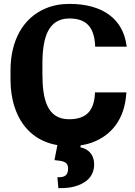

<svg xmlns="http://www.w3.org/2000/svg" viewBox="-20 -741 694 987"><path d="M34 -333C34 -281 41 -233 55 -191C87 -92 158 -15 275 5L260 82C300 87 330 87 330 126C330 160 312 170 283 170H275L280 226H287C315 226 340 224 362 218C415 204 464 171 464 104C464 54 435 25 393 16L395 6C416 3 436 -2 455 -9C554 -46 620 -129 629 -258L630 -266H468V-259C463 -170 422 -128 335 -128C223 -128 198 -229 198 -361V-412C198 -551 229 -646 337 -646C425 -646 464 -600 469 -508V-501H632L630 -509C612 -640 512 -721 337 -721C291 -721 250 -713 213 -697C100 -649 34 -535 34 -378Z"/></svg>

Font: Aerodynamic
Style: Bd
Weight: 500
Designer: Google
Version: Version 2.000980; 2014